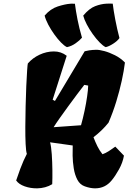

<svg xmlns="http://www.w3.org/2000/svg" viewBox="-20 -1031 710 1061"><path d="M186 9.8Q148.9 10.3 116.5 -1.2Q84 -12.7 69.3 -33.7Q82.5 -72.8 92 -98.1Q101.6 -123.5 110.1 -142.6Q118.7 -161.6 128.4 -180.7Q123.5 -194.8 121.6 -235.1Q119.6 -275.4 119.9 -330.3Q120.1 -385.3 121.6 -444.3Q123 -503.4 125.2 -555.2Q127.4 -606.9 129.9 -641.4Q132.3 -675.8 133.8 -680.2Q159.7 -710.4 198.2 -728.5Q236.8 -746.6 277.1 -746.8Q317.4 -747.1 348.6 -722.7L271 -480L283.7 -473.1L447.8 -747.6Q455.6 -750 472.7 -752.7Q489.7 -755.4 510.7 -755.9Q528.3 -756.3 556.4 -748.8Q584.5 -741.2 615.2 -725.8Q646 -710.4 670.4 -685.5Q665 -640.6 652.8 -584.7Q640.6 -528.8 622.3 -469.2Q604 -409.7 579.6 -353Q562 -331.1 541.5 -311.3Q521 -291.5 496.6 -272.5Q506.8 -246.1 518.3 -222.7Q529.8 -199.2 546.4 -178.7Q563.5 -184.6 581.1 -195.8Q598.6 -207 617.2 -220.7L665 -170.9Q658.2 -132.3 637.5 -95Q616.7 -57.6 596.7 -33.7Q561 9.8 505.4 9.8Q479.5 9.8 449.2 -1Q421.9 -10.3 407.5 -37.8Q393.1 -65.4 387.5 -101.1Q381.8 -136.7 381.3 -170.9Q380.9 -205.1 381.8 -227.1L256.8 -244.6Q263.2 -220.7 266.1 -178.2Q269 -135.7 269.5 -90.6Q270 -45.4 268.6 -13.2Q250.5 -2 229.2 3.7Q208 9.3 186 9.8ZM276.4 -328.1 427.7 -338.9Q438.5 -377 447.3 -418.7Q456.1 -460.4 461.4 -497.6Q466.8 -534.7 467.3 -558.1L445.8 -562Q429.7 -541.5 406 -509.8Q382.3 -478 356.9 -443.4Q331.5 -408.7 309.8 -377.9Q288.1 -347.2 276.4 -328.1ZM564 -770.5Q549.3 -777.3 530.3 -796.9Q511.2 -816.4 492.4 -842.8Q473.6 -869.1 459.5 -896.2Q445.3 -923.3 439.9 -944.8Q473.1 -984.4 505.6 -996.8Q538.1 -1009.3 567.9 -1010.7Q581.5 -1011.7 585.4 -1011.2Q589.4 -1010.7 603 -1010.7Q606.9 -976.6 616.9 -923.3Q627 -870.1 640.1 -820.8Q629.4 -804.7 605.2 -789.3Q581.1 -773.9 564 -770.5ZM350.1 -770.5Q335.4 -777.3 316.9 -796.4Q298.3 -815.4 279.8 -841.3Q261.2 -867.2 246.8 -894.5Q232.4 -921.9 226.6 -944.8Q258.8 -982.4 299.3 -995.4Q339.8 -1008.3 367.7 -1010.3Q377.4 -1011.2 378.9 -1011Q380.4 -1010.7 381.8 -1010.5Q383.3 -1010.3 394 -1010.3Q398.9 -971.2 408.2 -923.6Q417.5 -876 433.1 -822.8Q421.9 -809.1 398.9 -792.5Q376 -775.9 350.1 -770.5Z"/></svg>

Font: Fruktur
Style: Italic
Weight: 400
Italic angle: -8°
Designer: Viktoriya Grabowska, Eben Sorkin
Foundry: Viktoriya Grabowska
Version: Version 1.008; ttfautohint (v1.8.4.7-5d5b)